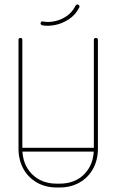

<svg xmlns="http://www.w3.org/2000/svg" viewBox="-20 -827 516 851"><path d="M396 -651Q396 -654 398.5 -656.5Q401 -659 405 -659Q409 -659 411.5 -656.5Q414 -654 414 -651V-169Q414 -118 392.5 -79Q371 -40 332.5 -18Q294 4 244 4H232Q182 4 143.5 -18Q105 -40 83.5 -79Q62 -118 62 -169V-651Q62 -654 64.5 -656.5Q67 -659 71 -659Q75 -659 77 -656.5Q79 -654 79 -651V-169Q79 -99 121 -56Q163 -13 232 -13H244Q313 -13 354.5 -56Q396 -99 396 -169ZM72 -155Q68 -155 66 -157.5Q64 -160 64 -164Q64 -167 66 -169.5Q68 -172 72 -172H403Q407 -172 409.5 -169.5Q412 -167 412 -164Q412 -160 409.5 -157.5Q407 -155 403 -155ZM315 -802Q317 -805 319.5 -806.5Q322 -808 325 -807Q329 -806 331 -803Q333 -800 332 -796Q332 -796 332 -795.5Q332 -795 332 -795Q315 -761 285 -741.5Q255 -722 223 -716Q191 -710 167 -715Q163 -716 161 -719Q159 -722 160 -725Q161 -729 163.5 -731Q166 -733 170 -732Q192 -727 220.5 -732.5Q249 -738 274.5 -755Q300 -772 315 -802Z"/></svg>

Font: Libertine-Super Thin
Style: Regular
Weight: 100
Designer: Bastien Sozeau
Foundry: NBR — Bastien Sozeau
Version: Version 2.003;gftools[0.9.33]